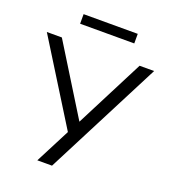

<svg xmlns="http://www.w3.org/2000/svg" viewBox="-156 -982 960 1093"><g transform="rotate(20 324.0 -436.0)"><path d="M198 0 316 -229 315 -197 -1 -705H90L355 -277H342L561 -705H649L287 0ZM161 -814V-872H489V-814Z"/></g></svg>

Font: Nunito Sans 11pt
Style: Regular
Weight: 400
Version: Version 3.101;gftools[0.9.27]